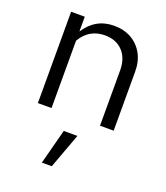

<svg xmlns="http://www.w3.org/2000/svg" viewBox="-141 -593 833 964"><g transform="rotate(20 276.0 -111.0)"><path d="M75 0V-488H148V-409Q204 -496 303 -496Q356 -496 395.5 -473.5Q435 -451 457.5 -410.5Q480 -370 480 -316V0H407V-295Q407 -360 371.5 -397.5Q336 -435 276 -435Q192 -435 148 -360V0ZM196 274 245 87H318L249 274Z"/></g></svg>

Font: Red Hat Text VF
Style: Regular
Weight: 400
Designer: Pentagram, MCKL
Foundry: Pentagram, MCKL
Version: Version 1.023